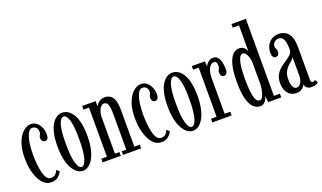

<svg xmlns="http://www.w3.org/2000/svg" viewBox="-76 -1208 2811 1676"><g transform="rotate(-20 1330.0 -369.5)"><path d="M173.5 10.5Q138.5 10.5 111 -12Q83.5 -34.5 64.5 -73.2Q45.5 -112 35.5 -161.8Q25.5 -211.5 25.5 -266Q25.5 -332.5 39.2 -381.8Q53 -431 75 -463.5Q97 -496 123.5 -512.2Q150 -528.5 175 -528.5Q208.5 -528.5 231.5 -509Q254.5 -489.5 266.5 -458.8Q278.5 -428 278.5 -394.5Q278.5 -371.5 269.8 -359Q261 -346.5 245.5 -346.5Q230 -346.5 221 -357.5Q212 -368.5 212 -386.5Q212 -398.5 215.8 -405.2Q219.5 -412 223.2 -419.2Q227 -426.5 227 -438.5Q227 -464.5 213 -479Q199 -493.5 178.5 -493.5Q158 -493.5 143.8 -473.5Q129.5 -453.5 120.8 -420.8Q112 -388 108.2 -348.2Q104.5 -308.5 104.5 -269Q104.5 -228.5 108.2 -185.8Q112 -143 120.8 -106.8Q129.5 -70.5 145 -48.2Q160.5 -26 184.5 -26Q211.5 -26 226.2 -40.5Q241 -55 248.5 -77L274 -55.5Q265 -33.5 240.5 -11.5Q216 10.5 173.5 10.5Z M468 11Q440.5 11 415.5 -7Q390.5 -25 371 -60Q351.5 -95 340.5 -146Q329.5 -197 329.5 -263.5Q329.5 -336 341.2 -386.5Q353 -437 372.8 -468.2Q392.5 -499.5 417.2 -514Q442 -528.5 468 -528.5Q494 -528.5 518.8 -514Q543.5 -499.5 563.5 -468.2Q583.5 -437 595.2 -386.5Q607 -336 607 -263.5Q607 -197 596 -146Q585 -95 565.5 -60Q546 -25 520.8 -7Q495.5 11 468 11ZM468 -25Q495 -25 512.5 -82.8Q530 -140.5 530 -263.5Q530 -385.5 512.5 -439.2Q495 -493 468 -493Q441 -493 423.5 -439.2Q406 -385.5 406 -263.5Q406 -140.5 423.5 -82.8Q441 -25 468 -25Z M653 0V-34H704.5V-490H653V-523.5H778V-470Q780.5 -481 791.5 -494.8Q802.5 -508.5 821 -518.5Q839.5 -528.5 864 -528.5Q887.5 -528.5 909.2 -516.8Q931 -505 945.2 -472Q959.5 -439 959.5 -374.5V-34H1010.5V0H842V-34H884.5V-366.5Q884.5 -427 873.5 -453.2Q862.5 -479.5 838 -479.5Q825.5 -479.5 814.8 -470.5Q804 -461.5 796.2 -446.2Q788.5 -431 784.2 -412.5Q780 -394 779.5 -375V-34H821.5V0Z M1196.5 10.5Q1161.5 10.5 1134 -12Q1106.5 -34.5 1087.5 -73.2Q1068.5 -112 1058.5 -161.8Q1048.5 -211.5 1048.5 -266Q1048.5 -332.5 1062.2 -381.8Q1076 -431 1098 -463.5Q1120 -496 1146.5 -512.2Q1173 -528.5 1198 -528.5Q1231.5 -528.5 1254.5 -509Q1277.5 -489.5 1289.5 -458.8Q1301.5 -428 1301.5 -394.5Q1301.5 -371.5 1292.8 -359Q1284 -346.5 1268.5 -346.5Q1253 -346.5 1244 -357.5Q1235 -368.5 1235 -386.5Q1235 -398.5 1238.8 -405.2Q1242.5 -412 1246.2 -419.2Q1250 -426.5 1250 -438.5Q1250 -464.5 1236 -479Q1222 -493.5 1201.5 -493.5Q1181 -493.5 1166.8 -473.5Q1152.5 -453.5 1143.8 -420.8Q1135 -388 1131.2 -348.2Q1127.5 -308.5 1127.5 -269Q1127.5 -228.5 1131.2 -185.8Q1135 -143 1143.8 -106.8Q1152.5 -70.5 1168 -48.2Q1183.5 -26 1207.5 -26Q1234.5 -26 1249.2 -40.5Q1264 -55 1271.5 -77L1297 -55.5Q1288 -33.5 1263.5 -11.5Q1239 10.5 1196.5 10.5Z M1491 11Q1463.5 11 1438.5 -7Q1413.5 -25 1394 -60Q1374.5 -95 1363.5 -146Q1352.5 -197 1352.5 -263.5Q1352.5 -336 1364.2 -386.5Q1376 -437 1395.8 -468.2Q1415.5 -499.5 1440.2 -514Q1465 -528.5 1491 -528.5Q1517 -528.5 1541.8 -514Q1566.5 -499.5 1586.5 -468.2Q1606.5 -437 1618.2 -386.5Q1630 -336 1630 -263.5Q1630 -197 1619 -146Q1608 -95 1588.5 -60Q1569 -25 1543.8 -7Q1518.5 11 1491 11ZM1491 -25Q1518 -25 1535.5 -82.8Q1553 -140.5 1553 -263.5Q1553 -385.5 1535.5 -439.2Q1518 -493 1491 -493Q1464 -493 1446.5 -439.2Q1429 -385.5 1429 -263.5Q1429 -140.5 1446.5 -82.8Q1464 -25 1491 -25Z M1671.5 0V-34H1723.5V-490H1671.5V-523.5H1792.5L1796.5 -474.5Q1798 -480.5 1807 -493.5Q1816 -506.5 1831.8 -517.5Q1847.5 -528.5 1869.5 -528.5Q1895 -528.5 1910.8 -511.2Q1926.5 -494 1934 -464.8Q1941.5 -435.5 1941.5 -399Q1941.5 -373 1932.5 -359.8Q1923.5 -346.5 1907.5 -346.5Q1893 -346.5 1884.2 -357.2Q1875.5 -368 1875.5 -389Q1875.5 -401.5 1879.8 -409Q1884 -416.5 1887.8 -425Q1891.5 -433.5 1891.5 -448Q1891.5 -470 1883.8 -480Q1876 -490 1862 -490Q1844 -490 1829.5 -473.8Q1815 -457.5 1806.8 -431Q1798.5 -404.5 1798.5 -374V-34H1851V0Z M2114 10Q2080 10 2052.5 -16Q2025 -42 2009 -101Q1993 -160 1993 -259Q1993 -355.5 2008.8 -414.8Q2024.5 -474 2051 -501Q2077.5 -528 2109 -528Q2134 -528 2148.8 -518.2Q2163.5 -508.5 2170.8 -495.5Q2178 -482.5 2180 -472.5V-716H2122.5V-750H2256V-34H2312V0H2190.5L2184.5 -62.5Q2183.5 -49.5 2175 -32.2Q2166.5 -15 2151.5 -2.5Q2136.5 10 2114 10ZM2127.5 -39.5Q2142.5 -39.5 2153.8 -59Q2165 -78.5 2171.8 -108.2Q2178.5 -138 2180 -167.5V-376Q2178 -401.5 2170.5 -424Q2163 -446.5 2151.2 -460.5Q2139.5 -474.5 2125.5 -474.5Q2110 -474.5 2099.2 -458.2Q2088.5 -442 2081.8 -412.8Q2075 -383.5 2072 -343.8Q2069 -304 2069 -257Q2069 -203.5 2072.5 -162.8Q2076 -122 2083 -94.5Q2090 -67 2101 -53.2Q2112 -39.5 2127.5 -39.5Z M2450.5 10.5Q2420 10.5 2396.2 -4.5Q2372.5 -19.5 2358.5 -48.8Q2344.5 -78 2344.5 -120.5Q2344.5 -167 2362.8 -197.8Q2381 -228.5 2407.8 -249.8Q2434.5 -271 2461.5 -288.2Q2488.5 -305.5 2506.5 -324.2Q2524.5 -343 2524.5 -369.5Q2524.5 -407 2518.8 -434.2Q2513 -461.5 2500 -476.2Q2487 -491 2465 -491Q2440 -491 2424 -475Q2408 -459 2408 -438Q2408 -427 2411.5 -420Q2415 -413 2418.2 -405.8Q2421.5 -398.5 2421.5 -386Q2421.5 -368.5 2412.8 -357.5Q2404 -346.5 2388 -346.5Q2372.5 -346.5 2363.8 -360Q2355 -373.5 2355 -397.5Q2355 -434.5 2370.2 -464.2Q2385.5 -494 2413.2 -511.2Q2441 -528.5 2477 -528.5Q2514 -528.5 2541.5 -511.8Q2569 -495 2584.2 -458.8Q2599.5 -422.5 2599.5 -363V-69Q2599.5 -47.5 2604 -40Q2608.5 -32.5 2617.5 -32.5Q2626 -32.5 2631.2 -36.2Q2636.5 -40 2639 -43L2657 -14.5Q2650.5 -7 2633.8 -0.2Q2617 6.5 2595.5 6.5Q2574.5 6.5 2560.8 -0.2Q2547 -7 2540.2 -18Q2533.5 -29 2532 -42Q2529.5 -33.5 2520.5 -21Q2511.5 -8.5 2494.8 1Q2478 10.5 2450.5 10.5ZM2470 -33.5Q2488 -33.5 2500.2 -47.8Q2512.5 -62 2518.5 -81.5Q2524.5 -101 2524.5 -117V-302.5Q2523.5 -288.5 2507.8 -275Q2492 -261.5 2472.5 -243.5Q2453 -225.5 2438 -198Q2423 -170.5 2423 -127.5Q2423 -81.5 2435.2 -57.5Q2447.5 -33.5 2470 -33.5Z"/></g></svg>

Font: Imbue Thin
Style: Regular
Weight: 400
Version: Version 1.102